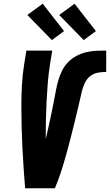

<svg xmlns="http://www.w3.org/2000/svg" viewBox="-20 -1005 587 1025"><path d="M114 0Q110 -54 106 -109Q102 -164 99.5 -218.5Q97 -273 95.5 -328Q94 -383 94 -438.5Q94 -494 97 -550Q100 -606 109 -662L121 -735H259L247 -662Q239 -611 235 -561Q231 -511 228.5 -461Q226 -411 225 -361Q224 -311 224 -262Q230 -288 236 -314Q242 -340 247.5 -366.5Q253 -393 258.5 -419Q264 -445 269 -471.5Q274 -498 279 -524.5Q284 -551 291.5 -577Q299 -603 311.5 -628Q324 -653 344 -673.5Q364 -694 389 -707Q414 -720 441 -726.5Q468 -733 494.5 -734Q521 -735 547 -735V-621Q525 -621 502.5 -617Q480 -613 461.5 -598.5Q443 -584 433 -562.5Q423 -541 417.5 -519.5Q412 -498 407.5 -476Q403 -454 397.5 -432.5Q392 -411 387 -389Q382 -367 376.5 -345.5Q371 -324 365.5 -302Q360 -280 354.5 -258.5Q349 -237 343 -215Q337 -193 331 -171.5Q325 -150 318.5 -128.5Q312 -107 305 -85.5Q298 -64 290 -42.5Q282 -21 273 0ZM427 -791 296 -925 378 -985 492 -839ZM257 -791 126 -925 208 -985 322 -839Z"/></svg>

Font: Iosevka Curly Heavy Oblique
Style: Regular
Weight: 900
Italic angle: -9°
Monospace: yes
Designer: Belleve Invis
Foundry: Belleve Invis
Version: Version 11.1.0; ttfautohint (v1.8.3)